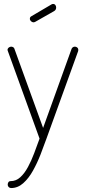

<svg xmlns="http://www.w3.org/2000/svg" viewBox="-20 -714 435 971"><path d="M36 237Q29 237 24 232Q19 227 19 220Q19 213 22.5 207.5Q26 202 34 202Q61 202 82.5 182.5Q104 163 121.5 130.5Q139 98 153 60.5Q167 23 180 -13L20 -455Q18 -459 18 -461Q18 -466 20.5 -469.5Q23 -473 27.5 -475.5Q32 -478 37 -478Q42 -478 47 -475Q52 -472 53 -467L198 -67L342 -467Q344 -472 348.5 -475Q353 -478 358 -478Q363 -478 367 -476Q371 -474 373.5 -470.5Q376 -467 376 -461Q376 -457 375 -455L215 -13Q202 24 185 67.5Q168 111 146.5 149.5Q125 188 97.5 212.5Q70 237 36 237ZM150 -601Q143 -601 137 -606.5Q131 -612 131 -619Q131 -628 139 -632L241 -692Q245 -694 248 -694Q256 -694 260 -688.5Q264 -683 264 -676Q264 -664 254 -658L159 -604Q157 -603 154.5 -602Q152 -601 150 -601Z"/></svg>

Font: Dosis ExtraLight
Style: Regular
Weight: 250
Designer: EdgarTolentino, PabloImpallari, IginoMarini
Foundry: EdgarTolentino, PabloImpallari, IginoMarini
Version: Version 3.001; ttfautohint (v1.8.2)